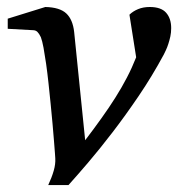

<svg xmlns="http://www.w3.org/2000/svg" viewBox="-20 -514 507 546"><path d="M466.8 -434.1Q466.8 -421.4 464.4 -410.2Q461.9 -398.9 458.7 -389.2Q455.6 -379.4 451.9 -371.6Q448.2 -363.8 445.8 -358.9Q412.6 -297.4 374.5 -241.2Q336.4 -185.1 299.8 -137.5Q263.2 -89.8 230.5 -51.5Q197.8 -13.2 174.8 12.2H117.2Q127.4 -9.8 132.8 -28.6Q138.2 -47.4 137.2 -64Q137.2 -65.4 136.2 -78.9Q135.3 -92.3 133.5 -113.5Q131.8 -134.8 129.4 -162.1Q127 -189.5 124 -218.8Q121.1 -248 117.9 -277.6Q114.7 -307.1 111.1 -332.8Q107.4 -358.4 103.8 -378.2Q100.1 -397.9 96.2 -408.2Q91.3 -418.5 86.4 -423.3Q81.5 -428.2 73.2 -428.2L2 -432.1V-460.9L108.9 -494.1Q149.9 -493.2 168.5 -475.8Q187 -458.5 190.9 -422.9L222.2 -115.2Q247.6 -148.4 269 -178.5Q290.5 -208.5 308.3 -236.8Q326.2 -265.1 340.8 -293.2Q355.5 -321.3 367.2 -351.1L348.1 -472.2Q357.9 -481.9 372.6 -488Q387.2 -494.1 405.8 -494.1Q438 -494.1 452.4 -477.8Q466.8 -461.4 466.8 -434.1Z"/></svg>

Font: Charis SIL
Style: Italic
Weight: 400
Italic angle: -11°
Foundry: SIL International
Version: Version 4.112